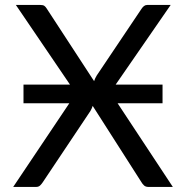

<svg xmlns="http://www.w3.org/2000/svg" viewBox="-20 -736 733 756"><path d="M660.5 0H564Q553.5 0 547.2 -5.8Q541 -11.5 537 -18.5L345 -319Q341.5 -308.5 336 -299L148.5 -18.5Q144 -11.5 138 -5.8Q132 0 122.5 0H32L253 -329.5H72.5V-403H255.5L42.5 -716.5H139Q149.5 -716.5 154.5 -713Q159.5 -709.5 163.5 -703L350.5 -416.5Q354 -427.5 361 -439L537 -701Q541.5 -708 547 -712.2Q552.5 -716.5 559.5 -716.5H652L435.5 -403H620V-329.5H443Z"/></svg>

Font: Lato-Regular
Style: Regular
Weight: 400
Designer: Lukasz Dziedzic with Adam Twardoch and Botio Nikoltchev
Foundry: tyPoland Lukasz Dziedzic
Version: Version 2.015; 2015-08-06; http://www.latofonts.com/